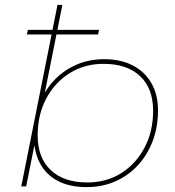

<svg xmlns="http://www.w3.org/2000/svg" viewBox="-20 -762 715 785"><path d="M67 0 215 -742H235L154 -337L128 -267L125 -190L87 0ZM334 3Q265 3 217 -22Q169 -47 144 -93.5Q119 -140 118 -205Q118 -272 138.5 -329.5Q159 -387 197.5 -429.5Q236 -472 289 -496Q342 -520 406 -520Q474 -520 523 -494.5Q572 -469 599 -422Q626 -375 626 -310Q626 -243 604.5 -186Q583 -129 544 -86.5Q505 -44 451.5 -20.5Q398 3 334 3ZM337 -16Q415 -16 475.5 -54Q536 -92 571 -158.5Q606 -225 606 -309Q606 -401 552.5 -451Q499 -501 403 -501Q326 -501 265 -463Q204 -425 169 -359Q134 -293 134 -208Q134 -117 187.5 -66.5Q241 -16 337 -16ZM90 -621 94 -640H385L381 -621Z"/></svg>

Font: Montserrat Thin Thin
Style: Italic
Weight: 250
Italic angle: -11.3°
Version: Version 9.000